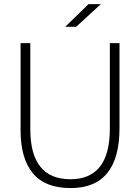

<svg xmlns="http://www.w3.org/2000/svg" viewBox="-20 -912 688 943"><path d="M326.7 11.7Q201.7 11.7 141.4 -61Q81.1 -133.8 81.1 -272V-700.2H128.9V-277.3Q128.9 -31.7 326.2 -31.7Q519.5 -31.7 519.5 -279.8V-700.2H566.9V-283.2Q566.9 11.7 326.7 11.7ZM414.6 -891.6H475.1L354 -780.3H300.3Z"/></svg>

Font: DavidDev Light
Style: Regular
Weight: 300
Designer: David.dev
Foundry: David.dev
Version: Version 1.001;FEAKit 1.0